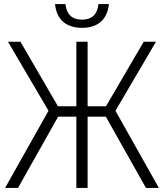

<svg xmlns="http://www.w3.org/2000/svg" viewBox="-20 -918 802 938"><path d="M381 -782C458 -782 505 -823 512 -898H461C456 -847 428 -822 381 -822C333 -822 305 -847 300 -898H249C256 -822 304 -782 381 -782ZM5 0H68L264 -348H353V0H408V-348H497L693 0H756L544 -377L742 -714H682L498 -399H408V-714H353V-399H263L80 -714H19L217 -377Z"/></svg>

Font: Noto Sans SemiCondensed Light
Style: Regular
Weight: 300
Width: 4
Designer: Monotype Design Team
Foundry: Monotype Imaging Inc.
Version: Version 2.013